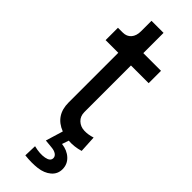

<svg xmlns="http://www.w3.org/2000/svg" viewBox="-275 -644 858 858"><g transform="rotate(45 154.0 -215.0)"><path d="M282.2 3.9Q244.6 15.1 209 12.2L198.2 43.9Q234.4 48.3 257.1 69.6Q279.8 90.8 279.8 122.1Q279.8 152.8 256.6 172.4Q233.4 191.9 197.5 196.3Q161.6 200.7 118.2 195.8L120.1 136.2Q159.2 146 187.5 140.6Q215.8 135.3 215.8 116.2Q215.8 104.5 204.8 96.9Q193.8 89.4 175.8 87.9L136.2 84L161.1 2Q87.9 -26.4 87.9 -107.9V-421.9H7.8V-500H38.1Q63 -500 77.4 -516.6Q91.8 -533.2 91.8 -562V-627.9H168V-500H279.8V-421.9H168V-127.9Q168 -101.1 185.1 -85.2Q202.1 -69.3 226.6 -68.4Q251 -67.4 277.8 -76.2Z"/></g></svg>

Font: Apfel Grotezk
Style: Regular
Weight: 400
Designer: Luigi Gorlero
Foundry: © 2023, Luigi Gorlero & Collletttivo
Version: Version 2.000;Glyphs 3.2 (3217)